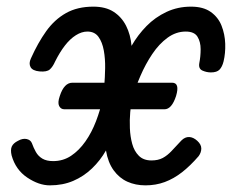

<svg xmlns="http://www.w3.org/2000/svg" viewBox="-20 -539 698 578"><path d="M174 -210Q163 -210 158 -220Q153 -230 160 -250Q173 -290 198 -290H498Q522 -290 510 -250Q497 -210 475 -210ZM130 19Q97 19 62 -4.5Q27 -28 15 -71Q11 -88 15.5 -98Q20 -108 34 -115Q48 -123 60 -120.5Q72 -118 76 -108Q81 -94 88 -81.5Q95 -69 107.5 -61.5Q120 -54 140 -54Q170 -54 194 -70Q218 -86 237 -113Q256 -140 269 -174Q282 -208 290 -244Q292 -258 294 -282Q296 -306 296.5 -334Q297 -362 292.5 -387Q288 -412 276.5 -428Q265 -444 243 -444Q226 -444 208.5 -433Q191 -422 175.5 -402Q160 -382 146 -354Q139 -338 130 -330Q121 -322 99 -324Q78 -326 72 -337Q66 -348 73 -363Q94 -410 119 -445Q144 -480 178.5 -499.5Q213 -519 261 -519Q298 -519 322 -503.5Q346 -488 359.5 -461.5Q373 -435 376 -401Q395 -434 421 -460.5Q447 -487 481 -503Q515 -519 555 -519Q592 -519 614.5 -503Q637 -487 647 -461.5Q657 -436 658 -407.5Q659 -379 653 -354Q649 -338 641 -329.5Q633 -321 615 -321Q602 -321 589.5 -326.5Q577 -332 580 -349Q584 -369 584 -391Q584 -413 574.5 -428.5Q565 -444 539 -444Q510 -444 484.5 -425.5Q459 -407 438.5 -376.5Q418 -346 402.5 -310Q387 -274 376 -238Q374 -223 372 -200.5Q370 -178 371 -153Q372 -128 378 -106Q384 -84 398 -70Q412 -56 436 -56Q456 -56 470 -63.5Q484 -71 497 -85Q510 -99 526 -116Q537 -127 549.5 -126.5Q562 -126 574 -115Q586 -104 586 -92Q586 -80 578 -69Q553 -40 528 -20.5Q503 -1 476 9Q449 19 418 19Q388 19 363.5 8Q339 -3 322 -26.5Q305 -50 299 -86Q282 -56 257 -32Q232 -8 200.5 5.5Q169 19 130 19Z"/></svg>

Font: Playwrite RO
Style: Regular
Weight: 400
Designer: Veronika Burian, José Scaglione
Foundry: TypeTogether
Version: Version 1.002